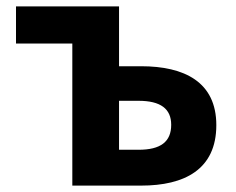

<svg xmlns="http://www.w3.org/2000/svg" viewBox="-20 -580 739 600"><path d="M206 0H421C556 0 656 -50 656 -189C656 -324 556 -373 421 -373H352V-560H30V-444H206ZM352 -112V-265H413C482 -265 515 -240 515 -190C515 -137 482 -112 413 -112Z"/></svg>

Font: Noto Sans CJK JP Bold
Style: Regular
Weight: 700
Designer: Ryoko NISHIZUKA (kana & ideographs); Paul D. Hunt (Latin, Greek & Cyrillic); Wenlong ZHANG (bopomofo); Sandoll Communica
Foundry: Adobe Systems Incorporated
Version: Version 1.004;PS 1.004;hotconv 1.0.82;makeotf.lib2.5.63406